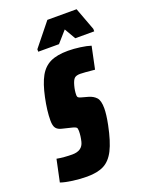

<svg xmlns="http://www.w3.org/2000/svg" viewBox="-154 -736 616 809"><g transform="rotate(-20 154.0 -331.0)"><path d="M-23 -8 -2 -107Q13 -104 32 -102.5Q51 -101 67 -101Q112 -101 121 -138Q127 -162 127 -185Q127 -197 123 -200.5Q119 -204 108 -207L63 -218Q45 -222 37 -232.5Q29 -243 29 -267Q29 -310 41 -367Q53 -424 71 -456.5Q89 -489 119 -503.5Q149 -518 199 -518Q224 -518 253 -514Q282 -510 300 -504L279 -404Q229 -409 214 -409Q196 -409 188 -401.5Q180 -394 174 -372Q168 -350 168 -331Q168 -322 172.5 -319Q177 -316 185 -314L214 -306Q235 -300 247.5 -286.5Q260 -273 260 -238Q260 -211 251 -166Q237 -97 218 -59.5Q199 -22 170 -7Q141 8 94 8Q63 8 30 3.5Q-3 -1 -23 -8ZM80 -557V-568L162 -670H293L331 -568V-557H246L217 -607L173 -557Z"/></g></svg>

Font: Saira Ultra Condensed Black
Style: Italic
Weight: 900
Width: 1
Italic angle: -12°
Designer: Hector Gatti with collaboration of the Omnibus-Type team
Foundry: Omnibus-Type
Version: Version 1.001; ttfautohint (v1.8)